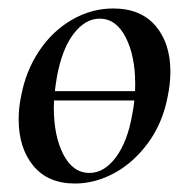

<svg xmlns="http://www.w3.org/2000/svg" viewBox="-20 -419 445 453"><path d="M71 -204H343V-182H71ZM24 -138Q24 -165 30 -193Q41 -252 72.5 -299Q104 -346 150 -372.5Q196 -399 247 -399Q312 -399 347 -358Q382 -317 382 -250Q382 -223 376 -193Q364 -129 329.5 -82Q295 -35 249.5 -10.5Q204 14 157 14Q93 14 58.5 -28Q24 -70 24 -138ZM292 -149Q299 -183 299 -221Q299 -287 276.5 -331Q254 -375 215 -375Q181 -375 153.5 -339Q126 -303 114 -236Q107 -194 107 -165Q107 -98 129.5 -54.5Q152 -11 191 -11Q226 -11 253.5 -48Q281 -85 292 -149Z"/></svg>

Font: Cormorant Garamond SemiBold
Style: Italic
Weight: 600
Italic angle: -10°
Designer: Christian Thalmann (Catharsis Fonts)
Foundry: Catharsis Fonts
Version: Version 4.000